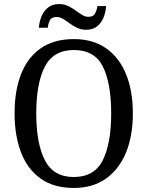

<svg xmlns="http://www.w3.org/2000/svg" viewBox="-20 -918 729 948"><path d="M344 10Q246 10 181 -36Q116 -82 84 -165Q52 -248 52 -359Q52 -470 84 -552Q116 -634 181 -679.5Q246 -725 345 -725Q439 -725 504 -679.5Q569 -634 602.5 -551.5Q636 -469 636 -358Q636 -247 602 -164.5Q568 -82 503 -36Q438 10 344 10ZM344 -44Q446 -44 487.5 -127Q529 -210 529 -358Q529 -507 488 -589Q447 -671 345 -671Q244 -671 201.5 -589Q159 -507 159 -358Q159 -210 201.5 -127Q244 -44 344 -44ZM406 -771Q381 -771 361 -780.5Q341 -790 324 -802.5Q307 -815 291.5 -824.5Q276 -834 261 -834Q234 -834 226 -817.5Q218 -801 216 -781H172Q174 -811 185 -837.5Q196 -864 217.5 -881Q239 -898 272 -898Q296 -898 316 -888.5Q336 -879 353 -866.5Q370 -854 385.5 -844.5Q401 -835 416 -835Q441 -835 449.5 -851.5Q458 -868 461 -888H504Q502 -858 491 -831Q480 -804 459 -787.5Q438 -771 406 -771Z"/></svg>

Font: Noto Serif Sinhala SemiCondensed
Style: Regular
Weight: 400
Width: 4
Designer: Jelle Bosma - Monotype Design Team
Foundry: Monotype Imaging Inc.
Version: Version 2.007; ttfautohint (v1.8.4.7-5d5b)